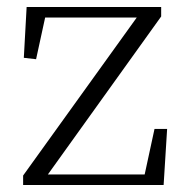

<svg xmlns="http://www.w3.org/2000/svg" viewBox="-20 -528 531 548"><path d="M46 0V-27L384 -497V-470L376 -478H239H86L113 -497L83 -359L48 -363L56 -508H440V-481L103 -11L109 -51L110 -30H254H414L389 -12L421 -160H457L447 0Z"/></svg>

Font: Noto Serif HK ExtraLight
Style: Regular
Weight: 200
Designer: Ryoko NISHIZUKA 西塚涼子 (kana & ideographs); Frank Grießhammer (Latin, Greek & Cyrillic); Wenlong ZHANG 张文龙 (bopomofo); San
Foundry: Adobe
Version: Version 2.002-H1;hotconv 1.1.0;makeotfexe 2.6.0